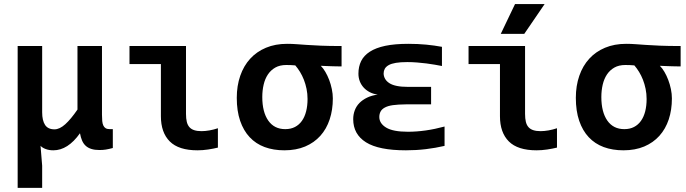

<svg xmlns="http://www.w3.org/2000/svg" viewBox="-20 -720 3339 934"><path d="M185.1 -496.1V-173.8Q185.1 -133.8 199.2 -112.3Q213.4 -90.8 245.1 -90.8Q270 -90.8 297.4 -115.5Q324.7 -140.1 356.9 -187V-496.1H476.1V-162.1Q476.1 -144.5 477.3 -131.3Q478.5 -118.2 482.7 -109.4Q486.8 -100.6 494.1 -96.2Q501.5 -91.8 514.2 -91.8H528.8V0Q508.8 5.4 494.6 7.6Q480.5 9.8 463.9 9.8Q440.9 9.8 424.6 4.6Q408.2 -0.5 397 -10.7Q385.7 -21 379.2 -36.4Q372.6 -51.8 369.1 -71.8Q310.1 11.2 239.3 11.2Q219.2 11.2 202.6 5.1Q186 -1 177.2 -10.7L185.1 85.9V193.8H65.9V-496.1Z M1040 -2Q1018.1 3.4 992.2 7.3Q966.3 11.2 940.9 11.2Q849.1 11.2 805.9 -32Q762.7 -75.2 762.7 -154.8V-408.2H609.9V-496.1H884.8V-166Q884.8 -143.1 888.7 -127.2Q892.6 -111.3 901.6 -101.3Q910.6 -91.3 925 -86.7Q939.5 -82 960 -82Q978.5 -82 999.3 -85.7Q1020 -89.4 1040 -96.2Z M1540.5 -399.9Q1552.2 -388.2 1562.7 -370.4Q1573.2 -352.5 1581.3 -331.3Q1589.4 -310.1 1594.2 -286.6Q1599.1 -263.2 1599.1 -241.2Q1599.1 -185.5 1583.7 -139.2Q1568.4 -92.8 1538.3 -59.3Q1508.3 -25.9 1464.4 -7.3Q1420.4 11.2 1363.3 11.2Q1310.1 11.2 1267.3 -4.6Q1224.6 -20.5 1194.6 -52.5Q1164.6 -84.5 1148.2 -132.3Q1131.8 -180.2 1131.8 -244.1Q1131.8 -302.7 1148.7 -351.3Q1165.5 -399.9 1197 -434.3Q1228.5 -468.8 1273.9 -487.8Q1319.3 -506.8 1376.5 -506.8Q1399.9 -506.8 1421.9 -505.1Q1443.8 -503.4 1472.7 -501.5Q1501.5 -499.5 1541.5 -497.8Q1581.5 -496.1 1641.6 -496.1V-397Q1630.9 -397 1617.7 -397.2Q1604.5 -397.5 1590.8 -397.9Q1577.1 -398.4 1564 -398.9Q1550.8 -399.4 1540.5 -399.9ZM1416.5 -401.9Q1406.7 -402.8 1395.3 -403.3Q1383.8 -403.8 1372.6 -403.8Q1341.3 -403.8 1319.3 -391.4Q1297.4 -378.9 1283.2 -357.7Q1269 -336.4 1262.5 -308.1Q1255.9 -279.8 1255.9 -248Q1255.9 -175.3 1284.9 -133.5Q1314 -91.8 1367.7 -91.8Q1394.5 -91.8 1414.8 -102.3Q1435.1 -112.8 1448.7 -132.1Q1462.4 -151.4 1469.2 -178.5Q1476.1 -205.6 1476.1 -238.3Q1476.1 -264.2 1471.2 -287.8Q1466.3 -311.5 1458.3 -332Q1450.2 -352.5 1439.5 -370.1Q1428.7 -387.7 1416.5 -401.9Z M2129.9 -398.9Q2114.3 -401.9 2095 -405.3Q2075.7 -408.7 2054.4 -411.4Q2033.2 -414.1 2009.5 -416Q1985.8 -418 1961.4 -418Q1928.2 -418 1906 -414.3Q1883.8 -410.6 1870.6 -403.1Q1857.4 -395.5 1851.8 -385.3Q1846.2 -375 1846.2 -362.8Q1846.2 -349.6 1853 -337.2Q1859.9 -324.7 1873.8 -315.7Q1887.7 -306.6 1910.2 -302Q1932.6 -297.4 1963.9 -297.4H2077.1V-212.4H1956.1Q1915.5 -211.9 1891.4 -208.5Q1867.2 -205.1 1852.3 -197Q1837.4 -189 1831.3 -177.2Q1825.2 -165.5 1825.2 -150.9Q1825.2 -119.6 1858.4 -99.4Q1891.6 -79.1 1964.4 -79.1Q2005.9 -79.1 2050.8 -85.4Q2095.7 -91.8 2142.6 -104.5V-10.3Q2098.1 0 2051.3 5.6Q2004.4 11.2 1954.6 11.2Q1822.3 11.2 1760.3 -27.8Q1698.2 -66.9 1698.2 -140.1Q1698.2 -163.1 1705.8 -183.3Q1713.4 -203.6 1728.5 -219Q1743.7 -234.4 1765.9 -245.1Q1788.1 -255.9 1817.4 -259.8Q1795.9 -262.7 1778.6 -271.7Q1761.2 -280.8 1749 -294.2Q1736.8 -307.6 1730.2 -324.7Q1723.6 -341.8 1723.6 -361.8Q1723.6 -396 1736.8 -422.9Q1750 -449.7 1779.1 -468.5Q1808.1 -487.3 1854.2 -497.1Q1900.4 -506.8 1966.3 -506.8Q2012.7 -506.8 2053 -502.9Q2093.3 -499 2129.9 -492.2Z M2689.5 -2Q2667.5 3.4 2641.6 7.3Q2615.7 11.2 2590.3 11.2Q2498.5 11.2 2455.3 -32Q2412.1 -75.2 2412.1 -154.8V-408.2H2259.3V-496.1H2534.2V-166Q2534.2 -143.1 2538.1 -127.2Q2542 -111.3 2551 -101.3Q2560.1 -91.3 2574.5 -86.7Q2588.9 -82 2609.4 -82Q2627.9 -82 2648.7 -85.7Q2669.4 -89.4 2689.5 -96.2ZM2530.3 -555.2H2416L2485.4 -700.2H2629.4ZM2199.2 -496.1Z M3189.9 -399.9Q3201.7 -388.2 3212.2 -370.4Q3222.7 -352.5 3230.7 -331.3Q3238.8 -310.1 3243.7 -286.6Q3248.5 -263.2 3248.5 -241.2Q3248.5 -185.5 3233.2 -139.2Q3217.8 -92.8 3187.7 -59.3Q3157.7 -25.9 3113.8 -7.3Q3069.8 11.2 3012.7 11.2Q2959.5 11.2 2916.7 -4.6Q2874 -20.5 2844 -52.5Q2814 -84.5 2797.6 -132.3Q2781.2 -180.2 2781.2 -244.1Q2781.2 -302.7 2798.1 -351.3Q2814.9 -399.9 2846.4 -434.3Q2877.9 -468.8 2923.3 -487.8Q2968.8 -506.8 3025.9 -506.8Q3049.3 -506.8 3071.3 -505.1Q3093.3 -503.4 3122.1 -501.5Q3150.9 -499.5 3190.9 -497.8Q3231 -496.1 3291 -496.1V-397Q3280.3 -397 3267.1 -397.2Q3253.9 -397.5 3240.2 -397.9Q3226.6 -398.4 3213.4 -398.9Q3200.2 -399.4 3189.9 -399.9ZM3065.9 -401.9Q3056.2 -402.8 3044.7 -403.3Q3033.2 -403.8 3022 -403.8Q2990.7 -403.8 2968.8 -391.4Q2946.8 -378.9 2932.6 -357.7Q2918.5 -336.4 2911.9 -308.1Q2905.3 -279.8 2905.3 -248Q2905.3 -175.3 2934.3 -133.5Q2963.4 -91.8 3017.1 -91.8Q3043.9 -91.8 3064.2 -102.3Q3084.5 -112.8 3098.1 -132.1Q3111.8 -151.4 3118.7 -178.5Q3125.5 -205.6 3125.5 -238.3Q3125.5 -264.2 3120.6 -287.8Q3115.7 -311.5 3107.7 -332Q3099.6 -352.5 3088.9 -370.1Q3078.1 -387.7 3065.9 -401.9Z"/></svg>

Font: Code New Roman
Style: Bold
Weight: 700
Monospace: yes
Designer: Sam Radian
Foundry: Code New Roman
Version: Version 1.508 October 19, 2014